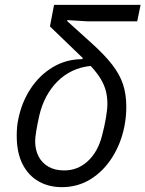

<svg xmlns="http://www.w3.org/2000/svg" viewBox="-20 -760 600 792"><path d="M546 -672H341L258 -677L257 -673L360 -580Q412 -533 443 -493Q474 -453 487.5 -412Q501 -371 501 -320Q501 -299 499 -278.5Q497 -258 493 -238Q479 -168 443 -111Q407 -54 354 -21Q301 12 235 12Q181 12 139 -12Q97 -36 73 -83Q49 -130 49 -200Q49 -218 50.5 -236Q52 -254 56 -271Q70 -339 106.5 -394.5Q143 -450 198 -483Q253 -516 320 -516L327 -551L346 -497Q342 -502 335.5 -508Q329 -514 321 -521L186 -651L203 -740H560ZM423 -331Q423 -359 417 -383.5Q411 -408 396 -433.5Q381 -459 354 -488Q313 -484 278.5 -467.5Q244 -451 217 -424Q190 -397 171 -361.5Q152 -326 142 -283Q134 -247 129.5 -219.5Q125 -192 125 -178Q125 -142 139 -115Q153 -88 179.5 -72.5Q206 -57 245 -57Q301 -57 342.5 -95.5Q384 -134 401 -201Q411 -238 417 -274Q423 -310 423 -331Z"/></svg>

Font: IBM Plex Sans
Style: Italic
Weight: 400
Italic angle: -11.31°
Designer: Mike Abbink, Paul van der Laan, Pieter van Rosmalen
Foundry: Bold Monday
Version: Version 3.201